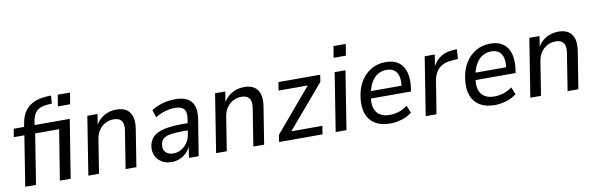

<svg xmlns="http://www.w3.org/2000/svg" viewBox="-49 -1147 4936 1594"><g transform="rotate(-10 2419.0 -350.0)"><path d="M64 0 131 -422H42L53 -491H162L137 -469L145 -513Q154 -575 181.5 -616.5Q209 -658 255 -680.5Q301 -703 366 -707L406 -709L402 -642L359 -639Q325 -636 299.5 -624.5Q274 -613 257.5 -588Q241 -563 234 -522L227 -474L212 -491H526L447 0H356L424 -422H222L155 0ZM447 -610 462 -706H566L550 -610Z M596 0 674 -491H760L744 -391H739Q766 -444 813.5 -472Q861 -500 920 -500Q971 -500 1003 -479.5Q1035 -459 1048 -417.5Q1061 -376 1051 -314L1001 0H910L959 -308Q966 -349 959.5 -374Q953 -399 934 -411.5Q915 -424 883 -424Q845 -424 813 -407Q781 -390 760 -359.5Q739 -329 732 -289L686 0Z M1297 9Q1250 9 1215.5 -12Q1181 -33 1164.5 -68Q1148 -103 1153 -145Q1160 -196 1191.5 -227Q1223 -258 1283 -272Q1343 -286 1435 -286H1496L1487 -227H1436Q1369 -227 1328 -220Q1287 -213 1267 -195.5Q1247 -178 1243 -144Q1237 -105 1260.5 -82Q1284 -59 1324 -59Q1358 -59 1388.5 -75.5Q1419 -92 1441 -122.5Q1463 -153 1469 -195L1489 -322Q1498 -378 1476.5 -403.5Q1455 -429 1400 -429Q1361 -429 1320 -417.5Q1279 -406 1235 -380L1214 -444Q1244 -462 1277.5 -475Q1311 -488 1346 -494Q1381 -500 1415 -500Q1478 -500 1516.5 -479Q1555 -458 1570 -416Q1585 -374 1576 -310L1526 0H1444L1461 -107H1465Q1450 -70 1424 -43.5Q1398 -17 1366 -4Q1334 9 1297 9Z M1673 0 1751 -491H1837L1821 -391H1816Q1843 -444 1890.5 -472Q1938 -500 1997 -500Q2048 -500 2080 -479.5Q2112 -459 2125 -417.5Q2138 -376 2128 -314L2078 0H1987L2036 -308Q2043 -349 2036.5 -374Q2030 -399 2011 -411.5Q1992 -424 1960 -424Q1922 -424 1890 -407Q1858 -390 1837 -359.5Q1816 -329 1809 -289L1763 0Z M2204 0 2213 -59 2540 -445 2538 -421H2274L2285 -491H2637L2628 -432L2298 -45L2300 -70H2581L2570 0Z M2771 -610 2787 -706H2890L2875 -610ZM2681 0 2759 -491H2850L2772 0Z M3141 9Q3065 9 3015 -21Q2965 -51 2944 -108Q2923 -165 2934 -246Q2944 -324 2978.5 -380.5Q3013 -437 3067 -468.5Q3121 -500 3189 -500Q3257 -500 3298 -470Q3339 -440 3354.5 -385Q3370 -330 3360 -254L3355 -223H3002L3011 -284H3302L3284 -267Q3293 -323 3284.5 -359.5Q3276 -396 3251.5 -415.5Q3227 -435 3185 -435Q3143 -435 3110 -414Q3077 -393 3055.5 -355Q3034 -317 3024 -265L3020 -241Q3010 -182 3022 -142.5Q3034 -103 3066.5 -82.5Q3099 -62 3149 -62Q3187 -62 3225.5 -74Q3264 -86 3299 -112L3324 -50Q3286 -20 3237 -5.5Q3188 9 3141 9Z M3440 0 3518 -491H3603L3585 -379H3580Q3603 -433 3646 -464Q3689 -495 3752 -500L3791 -503L3786 -422L3721 -416Q3680 -412 3649.5 -394.5Q3619 -377 3600.5 -346.5Q3582 -316 3575 -274L3531 0Z M4023 9Q3947 9 3897 -21Q3847 -51 3826 -108Q3805 -165 3816 -246Q3826 -324 3860.5 -380.5Q3895 -437 3949 -468.5Q4003 -500 4071 -500Q4139 -500 4180 -470Q4221 -440 4236.5 -385Q4252 -330 4242 -254L4237 -223H3884L3893 -284H4184L4166 -267Q4175 -323 4166.5 -359.5Q4158 -396 4133.5 -415.5Q4109 -435 4067 -435Q4025 -435 3992 -414Q3959 -393 3937.5 -355Q3916 -317 3906 -265L3902 -241Q3892 -182 3904 -142.5Q3916 -103 3948.5 -82.5Q3981 -62 4031 -62Q4069 -62 4107.5 -74Q4146 -86 4181 -112L4206 -50Q4168 -20 4119 -5.5Q4070 9 4023 9Z M4322 0 4400 -491H4486L4470 -391H4465Q4492 -444 4539.5 -472Q4587 -500 4646 -500Q4697 -500 4729 -479.5Q4761 -459 4774 -417.5Q4787 -376 4777 -314L4727 0H4636L4685 -308Q4692 -349 4685.5 -374Q4679 -399 4660 -411.5Q4641 -424 4609 -424Q4571 -424 4539 -407Q4507 -390 4486 -359.5Q4465 -329 4458 -289L4412 0Z"/></g></svg>

Font: Nunito Sans 10pt SemiCondensed Medium
Style: Italic
Weight: 500
Width: 4
Italic angle: -9°
Designer: Vernon Adams
Foundry: Vernon Adams
Version: Version 3.101;gftools[0.9.27]